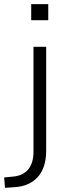

<svg xmlns="http://www.w3.org/2000/svg" viewBox="-73 -710 326 923"><path d="M77 -613V-690H159V-613ZM-49 193 -53 143 -11 139Q37 135 62.5 104.5Q88 74 88 19V-485H149V14Q149 55 139 86.5Q129 118 109.5 140Q90 162 61.5 175Q33 188 -6 190Z"/></svg>

Font: Nunito Sans 12pt Light
Style: Regular
Weight: 300
Designer: Vernon Adams
Foundry: Vernon Adams
Version: Version 3.101;gftools[0.9.27]